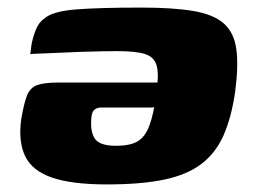

<svg xmlns="http://www.w3.org/2000/svg" viewBox="-20 -484 676 507"><path d="M352 -464Q437 -464 490.5 -455Q544 -446 571 -422Q598 -398 604 -354.5Q610 -311 601 -242Q591 -173 570 -126Q549 -79 511 -50.5Q473 -22 412.5 -9.5Q352 3 262 3Q170 3 117.5 -15Q65 -33 46.5 -71.5Q28 -110 36 -169Q43 -210 51 -231Q59 -252 77.5 -259Q96 -266 133 -266H444Q440 -238 425 -219Q410 -200 376 -200H246Q238 -200 231 -195.5Q224 -191 222 -179Q217 -141 229 -120Q241 -99 286 -99Q323 -99 343 -110.5Q363 -122 374.5 -152.5Q386 -183 393 -238Q400 -286 394 -309.5Q388 -333 364 -341Q340 -349 289 -349Q274 -349 247.5 -348.5Q221 -348 191 -347Q161 -346 132.5 -344.5Q104 -343 84.5 -342.5Q65 -342 60 -341L63 -365Q66 -383 74 -404Q82 -425 97 -435Q118 -454 179.5 -459Q241 -464 352 -464Z"/></svg>

Font: Genos ExtraBold
Style: Italic
Weight: 800
Italic angle: -8°
Version: Version 1.010